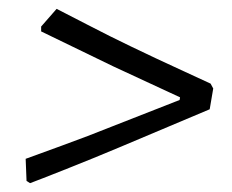

<svg xmlns="http://www.w3.org/2000/svg" viewBox="-20 -484 524 434"><path d="M454 -237 250 -151Q193 -127 130 -102Q67 -77 48 -70L40 -75L38 -125Q57 -132 119 -154.5Q181 -177 233 -198L386 -258L387 -264L236 -334L73 -413V-424L108 -464Q124 -456 177 -428.5Q230 -401 276 -379Q332 -352 384.5 -328Q437 -304 456 -295L462 -284Z"/></svg>

Font: Alegreya SC
Style: Italic
Weight: 400
Italic angle: -7°
Designer: Juan Pablo del Peral
Foundry: Huerta Tipografica
Version: Version 2.007; ttfautohint (v1.6)